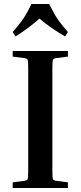

<svg xmlns="http://www.w3.org/2000/svg" viewBox="-20 -933 400 953"><path d="M43 -652V-680H317V-652L262 -645Q246 -643 243 -636.5Q240 -630 240 -596V-84Q240 -50 243 -43.5Q246 -37 262 -35L317 -28V0H43V-28L98 -35Q114 -37 117 -43.5Q120 -50 120 -84V-596Q120 -630 117 -636.5Q114 -643 98 -645ZM317 -774 303 -752Q267 -773 234 -796Q201 -819 176 -841Q125 -795 57 -752L43 -774Q67 -802 82 -821.5Q97 -841 109 -861.5Q121 -882 136 -913H224Q240 -882 251.5 -861.5Q263 -841 278 -821.5Q293 -802 317 -774Z"/></svg>

Font: Inria Serif
Style: Bold
Weight: 700
Designer: Black Foundry Team
Foundry: Black Foundry
Version: Version 1.000; ttfautohint (v1.8.3)